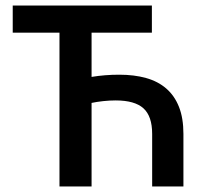

<svg xmlns="http://www.w3.org/2000/svg" viewBox="-20 -674 747 694"><path d="M195 0V-556H26V-654H529V-556H311V-396Q335 -400 360 -402Q385 -404 411 -404Q465 -404 508 -392Q551 -380 581 -354Q611 -328 627 -287.5Q643 -247 643 -190V0H530V-190Q530 -254 498.5 -282.5Q467 -311 398 -311Q376 -311 353 -308.5Q330 -306 311 -302V0Z"/></svg>

Font: Giro Sans Semibold
Style: Regular
Weight: 600
Designer: Paul D. Hunt
Foundry: Adobe Systems Incorporated
Version: Version 1.000;PS 1.0;hotconv 1.0.88;makeotf.lib2.5.647800